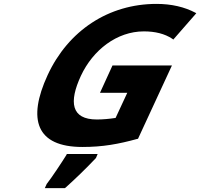

<svg xmlns="http://www.w3.org/2000/svg" viewBox="-20 -744 1027 985"><path d="M718 -583C776 -583 825 -571 864 -545L869 -541L987 -676L982 -679C927 -708 860 -724 783 -724C538 -724 330 -588 224 -358C120 -132 165 10 403 10C508 10 588 -5 683 -31L688 -32L862 -408H557L493 -268H633L573 -139C541 -134 507 -131 477 -131C344 -131 333 -221 395 -355C457 -488 580 -583 718 -583ZM220 199 210 221H313L317 218C367 173 420 122 472 67L473 65L481 46H323L320 52C299 86 244 169 221 198Z"/></svg>

Font: Passageway
Style: BdSuIt
Weight: 700
Foundry: Ascender Corporation
Version: Version 1.11